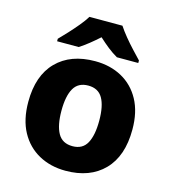

<svg xmlns="http://www.w3.org/2000/svg" viewBox="-114 -859 858 962"><g transform="rotate(15 315.0 -378.0)"><path d="M585 -276Q585 -138 512.5 -64Q440 10 314 10Q236 10 175 -23.5Q114 -57 79.5 -120.5Q45 -184 45 -276Q45 -412 117.5 -485.5Q190 -559 317 -559Q395 -559 455.5 -526Q516 -493 550.5 -430Q585 -367 585 -276ZM217 -276Q217 -200 240 -159Q263 -118 316 -118Q368 -118 390.5 -159Q413 -200 413 -276Q413 -352 390 -392Q367 -432 315 -432Q263 -432 240 -392Q217 -352 217 -276ZM402 -766Q417 -743 439.5 -715.5Q462 -688 486 -662.5Q510 -637 527 -619V-606H416Q390 -621 366 -640Q342 -659 316 -683Q289 -659 266.5 -641Q244 -623 218 -606H106V-619Q125 -638 148.5 -663.5Q172 -689 194.5 -716Q217 -743 231 -766Z"/></g></svg>

Font: Noto Sans Khmer UI ExtraBold
Style: Regular
Weight: 800
Designer: Danh Hong and the Monotype Design Team
Foundry: Monotype Imaging Inc.
Version: Version 2.002; ttfautohint (v1.8.4.7-5d5b)